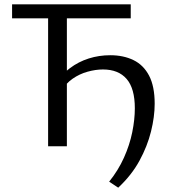

<svg xmlns="http://www.w3.org/2000/svg" viewBox="-20 -678 796 890"><path d="M528 192 486 164Q528 112 554.5 53Q581 -6 593 -65Q605 -124 605 -176Q605 -268 567 -312Q529 -356 457 -356Q423 -356 385.5 -345.5Q348 -335 316.5 -313Q285 -291 264 -256L232 -288Q264 -332 304 -362Q344 -392 391.5 -407Q439 -422 491 -422Q552 -422 598.5 -399.5Q645 -377 671 -327.5Q697 -278 697 -197Q697 -137 680 -68.5Q663 0 626.5 67Q590 134 528 192ZM203 0V-658H290V0ZM36 -593V-658H586V-593Z"/></svg>

Font: Ysabeau Office Medium
Style: Regular
Weight: 500
Designer: Christian Thalmann (Catharsis Fonts)
Version: Version 2.001;gftools[0.9.30]; featfreeze: tnum,lnum,ss02